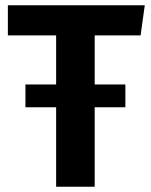

<svg xmlns="http://www.w3.org/2000/svg" viewBox="-20 -711 574 732"><path d="M341 -576V-389H458V-302H341V1H194V-302H77V-389H194V-576H10V-691H532L516 -576Z"/></svg>

Font: Wolseley Sans SemiBold
Style: Regular
Weight: 600
Designer: Carrois Corporate & Edenspiekermann AG
Foundry: Carrois Corporate GbR & Edenspiekermann AG
Version: Version 4.202